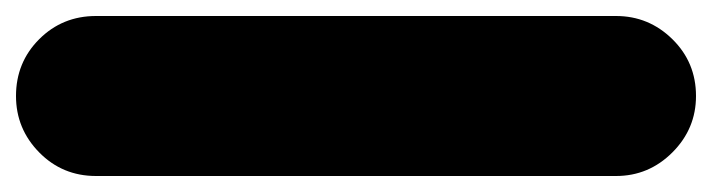

<svg xmlns="http://www.w3.org/2000/svg" viewBox="-345 -545 890 240"><g transform="rotate(90 100.0 -425.0)"><path d="M0 -100H200V-750H0ZM100 -200Q58 -200 29 -170.5Q0 -141 0 -100Q0 -58 29 -29Q58 0 100 0Q141 0 170.5 -29Q200 -58 200 -100Q200 -141 170.5 -170.5Q141 -200 100 -200ZM100 -850Q58 -850 29 -820.5Q0 -791 0 -750Q0 -708 29 -679Q58 -650 100 -650Q141 -650 170.5 -679Q200 -708 200 -750Q200 -791 170.5 -820.5Q141 -850 100 -850Z"/></g></svg>

Font: Wavefont Black
Style: Regular
Weight: 900
Version: Version 3.004;gftools[0.9.33]